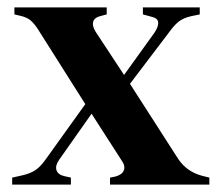

<svg xmlns="http://www.w3.org/2000/svg" viewBox="-20 -500 599 520"><path d="M13 0V-19L40 -25Q62 -30 75.5 -39Q89 -48 102 -66L211 -218L82 -422Q72 -437 62.5 -445Q53 -453 36 -457L19 -461V-480H269V-461L254 -457Q236 -453 232.5 -441.5Q229 -430 239 -414L316 -297L398 -411Q409 -427 408.5 -439Q408 -451 389 -455L367 -461V-480H521V-461L497 -456Q476 -451 464 -441.5Q452 -432 439 -414L332 -273L463 -69Q486 -35 527 -24L547 -19V0H278V-19L293 -22Q311 -27 315.5 -39Q320 -51 309 -66L228 -192L140 -67Q129 -51 133 -39Q137 -27 154 -23L172 -19V0Z"/></svg>

Font: DeepMind Serif Text
Style: Regular
Weight: 400
Designer: Frank Grießhammer / Modifications: Colophon Foundry
Foundry: Colophon Foundry
Version: Version 5.003; ttfautohint (v1.8.2)